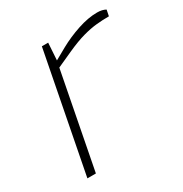

<svg xmlns="http://www.w3.org/2000/svg" viewBox="-124 -591 653 686"><g transform="rotate(-30 202.0 -248.0)"><path d="M43 0 138 -490H164L159 -412L150 -414L207 -446Q245 -467 288.5 -481.5Q332 -496 369 -496Q390 -496 404 -488L399 -463Q373 -463 347.5 -460.5Q322 -458 291 -449.5Q260 -441 218 -422L154 -393L78 0Z"/></g></svg>

Font: REM Thin
Style: Italic
Weight: 250
Italic angle: -11°
Designer: Octavio Pardo
Foundry: Ashler Design
Version: Version 1.005;gftools[0.9.28]